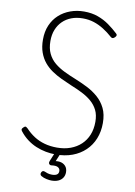

<svg xmlns="http://www.w3.org/2000/svg" viewBox="-163 -1518 1335 1896"><g transform="rotate(10 504.5 -570.0)"><path d="M489 19Q439 19 388.5 9.5Q338 0 290 -20Q242 -40 199 -72.5Q156 -105 122 -149Q114 -159 114.5 -167.5Q115 -176 127 -187Q138 -199 146.5 -200Q155 -201 171 -186Q211 -143 258.5 -112.5Q306 -82 363.5 -66Q421 -50 489 -50Q564 -50 624.5 -72.5Q685 -95 728.5 -136Q772 -177 795.5 -235Q819 -293 819 -366Q819 -435 795 -483Q771 -531 729.5 -566.5Q688 -602 634 -629Q580 -656 520 -680Q468 -702 417 -726Q366 -750 321 -780.5Q276 -811 242 -852Q208 -893 188 -948.5Q168 -1004 168 -1077Q168 -1158 195.5 -1221.5Q223 -1285 271.5 -1329Q320 -1373 384.5 -1396.5Q449 -1420 521 -1420Q599 -1420 661 -1397.5Q723 -1375 773.5 -1339Q824 -1303 869 -1261Q879 -1252 877.5 -1243.5Q876 -1235 867 -1225Q856 -1214 846.5 -1211Q837 -1208 826 -1216Q779 -1258 731 -1288Q683 -1318 632 -1334.5Q581 -1351 521 -1351Q458 -1351 407 -1331.5Q356 -1312 319.5 -1276Q283 -1240 263 -1190Q243 -1140 243 -1077Q243 -1002 268.5 -949.5Q294 -897 338 -861Q382 -825 437 -798.5Q492 -772 550 -749Q612 -724 673 -693.5Q734 -663 784 -619.5Q834 -576 864 -515Q894 -454 894 -366Q894 -281 865.5 -210Q837 -139 783 -87.5Q729 -36 655 -8.5Q581 19 489 19ZM491 280Q472 280 442 274Q412 268 387 253Q377 246 375.5 236.5Q374 227 379 217Q385 206 392.5 203Q400 200 411 204Q424 210 443 216Q462 222 487 222Q518 222 535.5 211Q553 200 553 175Q553 151 532.5 138.5Q512 126 468 132Q459 133 453.5 131Q448 129 443 123Q438 116 438 109.5Q438 103 441 95L484 -9H539L491 106L467 92Q509 78 543 83.5Q577 89 598.5 112.5Q620 136 620 175Q620 207 604 231Q588 255 559.5 267.5Q531 280 491 280Z"/></g></svg>

Font: Playwrite BE WAL Light
Style: Regular
Weight: 300
Version: Version 1.002